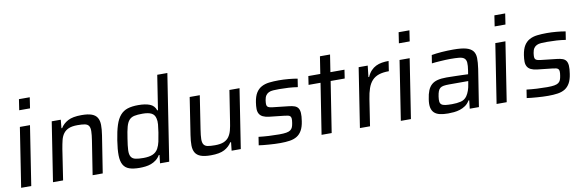

<svg xmlns="http://www.w3.org/2000/svg" viewBox="-52 -1181 4949 1627"><g transform="rotate(-10 2423.0 -367.5)"><path d="M125 -650 139 -743H232L218 -650ZM27 0 106 -510H193L114 0Z M642 0 687 -288Q695 -339 695.5 -369.5Q696 -400 685.5 -415.5Q675 -431 651.5 -435.5Q628 -440 589 -440Q542 -440 513.5 -428Q485 -416 468 -393Q451 -370 443 -337.5Q435 -305 428 -263L388 0H301L380 -510H458L451 -438H457Q479 -474 520 -496Q561 -518 637 -518Q693 -518 725 -506Q757 -494 771.5 -469.5Q786 -445 786.5 -407.5Q787 -370 779 -319L729 0Z M1046 8Q992 8 957.5 -4Q923 -16 906 -46Q889 -76 888 -126.5Q887 -177 899 -254Q911 -332 927.5 -383Q944 -434 970 -464Q996 -494 1033.5 -506Q1071 -518 1125 -518Q1185 -518 1224 -503Q1263 -488 1277 -446H1283L1329 -743H1416L1301 0H1222L1230 -71H1224Q1209 -46 1188.5 -30.5Q1168 -15 1145 -6.5Q1122 2 1096.5 5Q1071 8 1046 8ZM1092 -69Q1142 -69 1172.5 -82.5Q1203 -96 1219 -125Q1233 -151 1240 -183Q1247 -215 1254 -260Q1260 -298 1262.5 -328Q1265 -358 1259 -380Q1252 -412 1225.5 -426Q1199 -440 1148 -440Q1104 -440 1077 -434Q1050 -428 1033 -409Q1016 -390 1006 -353.5Q996 -317 987 -255Q977 -193 975.5 -156.5Q974 -120 985.5 -100.5Q997 -81 1022.5 -75Q1048 -69 1092 -69Z M1838 0 1846 -72H1839Q1817 -36 1776 -14Q1735 8 1659 8Q1604 8 1572 -4Q1540 -16 1525.5 -40.5Q1511 -65 1510.5 -102.5Q1510 -140 1518 -191L1567 -510H1654L1610 -223Q1602 -171 1601.5 -141Q1601 -111 1611.5 -95Q1622 -79 1645 -74.5Q1668 -70 1708 -70Q1755 -70 1783.5 -82Q1812 -94 1828.5 -117Q1845 -140 1853.5 -172.5Q1862 -205 1868 -247L1909 -510H1996L1917 0Z M2256 8Q2234 8 2209.5 7Q2185 6 2160.5 4Q2136 2 2113 0Q2090 -2 2072 -5L2083 -76Q2126 -71 2170.5 -68.5Q2215 -66 2260 -66Q2298 -66 2321 -70Q2344 -74 2356.5 -83Q2369 -92 2375 -106.5Q2381 -121 2384 -142Q2388 -166 2387 -179Q2386 -192 2380 -199Q2374 -206 2362 -209Q2350 -212 2331 -214L2203 -228Q2169 -232 2148.5 -242Q2128 -252 2118 -269.5Q2108 -287 2107.5 -311Q2107 -335 2112 -368Q2120 -419 2138.5 -448.5Q2157 -478 2185.5 -493.5Q2214 -509 2251.5 -513.5Q2289 -518 2335 -518Q2375 -518 2420 -514Q2465 -510 2495 -504L2484 -433Q2446 -439 2406 -441.5Q2366 -444 2325 -444Q2296 -444 2273.5 -442.5Q2251 -441 2235.5 -433.5Q2220 -426 2210 -411.5Q2200 -397 2196 -371Q2193 -350 2193.5 -337.5Q2194 -325 2199.5 -318Q2205 -311 2216.5 -307.5Q2228 -304 2246 -302L2381 -287Q2410 -284 2429.5 -277Q2449 -270 2459.5 -255Q2470 -240 2472 -213.5Q2474 -187 2467 -143Q2460 -95 2443 -65Q2426 -35 2400 -19Q2374 -3 2338 2.5Q2302 8 2256 8Z M2612 0 2680 -436H2577L2588 -510H2691L2714 -658H2801L2778 -510H2899L2888 -436H2767L2699 0Z M2942 0 3021 -510H3099L3088 -413H3094Q3108 -445 3127.5 -465.5Q3147 -486 3170.5 -497.5Q3194 -509 3221.5 -513.5Q3249 -518 3280 -518L3267 -432Q3215 -432 3180 -420Q3145 -408 3122 -383Q3099 -358 3085.5 -319.5Q3072 -281 3064 -228L3029 0Z M3392 -650 3406 -743H3499L3485 -650ZM3294 0 3373 -510H3460L3381 0Z M3701 8Q3660 8 3630 1Q3600 -6 3582 -23Q3564 -40 3558 -68.5Q3552 -97 3559 -140Q3565 -183 3577 -212.5Q3589 -242 3609.5 -260.5Q3630 -279 3661.5 -287Q3693 -295 3738 -295Q3749 -295 3770.5 -294.5Q3792 -294 3818.5 -293.5Q3845 -293 3872.5 -292Q3900 -291 3924 -290L3929 -320Q3936 -364 3934 -388.5Q3932 -413 3917.5 -425.5Q3903 -438 3873.5 -441Q3844 -444 3794 -444Q3777 -444 3755.5 -443Q3734 -442 3712 -440.5Q3690 -439 3670.5 -437.5Q3651 -436 3638 -434L3649 -504Q3689 -511 3737 -514.5Q3785 -518 3836 -518Q3905 -518 3944.5 -507.5Q3984 -497 4003 -474Q4022 -451 4023 -413Q4024 -375 4016 -320L3966 0H3887L3895 -71H3889Q3873 -44 3850.5 -28.5Q3828 -13 3802.5 -5Q3777 3 3751 5.5Q3725 8 3701 8ZM3747 -64Q3789 -64 3822.5 -72Q3856 -80 3876 -109Q3902 -147 3911 -209L3915 -233H3751Q3723 -233 3704 -230Q3685 -227 3673.5 -218Q3662 -209 3655.5 -192Q3649 -175 3645 -148Q3641 -121 3643 -104.5Q3645 -88 3656 -79Q3667 -70 3689 -67Q3711 -64 3747 -64Z M4216 -650 4230 -743H4323L4309 -650ZM4118 0 4197 -510H4284L4205 0Z M4562 8Q4540 8 4515.5 7Q4491 6 4466.5 4Q4442 2 4419 0Q4396 -2 4378 -5L4389 -76Q4432 -71 4476.5 -68.5Q4521 -66 4566 -66Q4604 -66 4627 -70Q4650 -74 4662.5 -83Q4675 -92 4681 -106.5Q4687 -121 4690 -142Q4694 -166 4693 -179Q4692 -192 4686 -199Q4680 -206 4668 -209Q4656 -212 4637 -214L4509 -228Q4475 -232 4454.5 -242Q4434 -252 4424 -269.5Q4414 -287 4413.5 -311Q4413 -335 4418 -368Q4426 -419 4444.5 -448.5Q4463 -478 4491.5 -493.5Q4520 -509 4557.5 -513.5Q4595 -518 4641 -518Q4681 -518 4726 -514Q4771 -510 4801 -504L4790 -433Q4752 -439 4712 -441.5Q4672 -444 4631 -444Q4602 -444 4579.5 -442.5Q4557 -441 4541.5 -433.5Q4526 -426 4516 -411.5Q4506 -397 4502 -371Q4499 -350 4499.5 -337.5Q4500 -325 4505.5 -318Q4511 -311 4522.5 -307.5Q4534 -304 4552 -302L4687 -287Q4716 -284 4735.5 -277Q4755 -270 4765.5 -255Q4776 -240 4778 -213.5Q4780 -187 4773 -143Q4766 -95 4749 -65Q4732 -35 4706 -19Q4680 -3 4644 2.5Q4608 8 4562 8Z"/></g></svg>

Font: Azeri Sans
Style: Italic
Weight: 400
Designer: Hector Gatti & Omnibus-Type (original fonts) / Cristiano Sobral (main changes and remastering)
Foundry: Omnibus-Type
Version: Version 0.07;August 21, 2020;FontCreator 13.0.0.2681 64-bit;